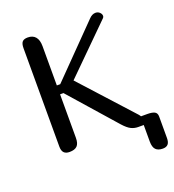

<svg xmlns="http://www.w3.org/2000/svg" viewBox="-154 -829 1013 1116"><g transform="rotate(-20 352.5 -271.0)"><path d="M229 -389 523 -689Q542 -709 563 -709Q578 -709 588.5 -699Q599 -689 599 -677Q599 -670 594 -665L309 -383L597 -66Q611 -50 611 -37Q611 -22 599.5 -11Q588 0 570 0Q547 0 526.5 -10Q506 -20 480 -49L229 -334H208V-65Q208 -30 193 -15Q178 0 146 0Q123 0 111.5 -12Q100 -24 100 -50V-659Q100 -686 110 -697.5Q120 -709 144 -709Q175 -709 191.5 -689.5Q208 -670 208 -632V-389ZM570 -53H645Q676 -53 690.5 -45Q705 -37 705 -16V117Q705 143 694.5 155Q684 167 662 167Q633 167 618.5 152Q604 137 604 102V0H570Z"/></g></svg>

Font: Marmelad for Arash.Academy
Style: Regular
Weight: 400
Designer: Manvel Shmavonyan
Foundry: Cyreal
Version: Version 1.110;Glyphs 3.2 (3202)